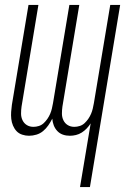

<svg xmlns="http://www.w3.org/2000/svg" viewBox="-20 -540 540 775"><path d="M303 215 346 -42Q339 -31 330 -21.5Q321 -12 310 -5Q299 2 286.5 5Q274 8 262 8Q247 8 234 3.5Q221 -1 211.5 -11Q202 -21 197 -34Q192 -47 191 -61Q184 -47 175 -34Q166 -21 154 -11Q142 -1 127 3.5Q112 8 97 8Q83 8 69.5 3.5Q56 -1 47 -10.5Q38 -20 32.5 -33Q27 -46 25.5 -60Q24 -74 25 -88.5Q26 -103 28 -117L95 -520H135L67 -110Q65 -96 65 -81.5Q65 -67 71 -54.5Q77 -42 88.5 -35Q100 -28 115 -28Q126 -28 137 -31.5Q148 -35 156.5 -43Q165 -51 171.5 -60.5Q178 -70 182.5 -80.5Q187 -91 189.5 -102Q192 -113 194 -124L260 -520H300L232 -110Q230 -96 230 -81.5Q230 -67 236 -54.5Q242 -42 253.5 -35Q265 -28 280 -28Q291 -28 302 -31.5Q313 -35 321.5 -43Q330 -51 336.5 -60.5Q343 -70 347.5 -80.5Q352 -91 354.5 -102Q357 -113 359 -124L425 -520H465L343 215Z"/></svg>

Font: Iosevka Term Curly Extralight
Style: Italic
Weight: 200
Italic angle: -9°
Designer: Belleve Invis
Foundry: Belleve Invis
Version: Version 32.3.0